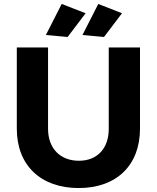

<svg xmlns="http://www.w3.org/2000/svg" viewBox="-20 -940 793 971"><path d="M292 -920 212 -763 322 -753 413 -873ZM477 -920 397 -763 506 -753 597 -873ZM223 -289V-700H65V-289C65 -104 186 11 378 11C569 11 688 -104 688 -289V-700H530V-289C530 -187 470 -127 379 -127C286 -127 223 -188 223 -289Z"/></svg>

Font: Juman SemiBold
Style: Regular
Weight: 600
Designer: Bandar Raffah (Arabic) Julieta Ulanovsky (Latin)
Foundry: Caramella
Version: Version 5.022;PS 005.022;hotconv 1.0.88;makeotf.lib2.5.64775